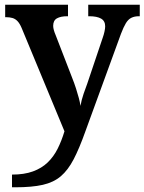

<svg xmlns="http://www.w3.org/2000/svg" viewBox="-20 -556 614 816"><path d="M31 186Q83 186 120 172.5Q157 159 182.5 134.5Q208 110 225 76Q242 42 254 2L72 -437Q64 -456 54.5 -466Q45 -476 33 -479.5Q21 -483 5 -483H2V-536H269V-487H266Q238 -487 222 -478Q206 -469 206 -446Q206 -438 209 -427.5Q212 -417 216 -408L286 -227Q296 -202 303 -180Q310 -158 315 -139.5Q320 -121 322 -106Q326 -130 335.5 -158Q345 -186 351 -201L417 -397Q421 -408 424 -421.5Q427 -435 427 -444Q427 -467 409.5 -477Q392 -487 359 -487H355V-536H574V-487H570Q552 -487 538.5 -480.5Q525 -474 515 -457.5Q505 -441 494 -412L343 2Q317 75 293 121Q269 167 238.5 193Q208 219 162 229.5Q116 240 45 240H31Z"/></svg>

Font: Noto Serif Kannada SemiBold
Style: Regular
Weight: 600
Version: Version 2.003